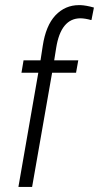

<svg xmlns="http://www.w3.org/2000/svg" viewBox="-20 -741 392 761"><path d="M53.2 0V-1.5L131.8 -452.6H66.9H64.9L65.4 -454.6L73.2 -501V-502H74.7H140.6L149.4 -559.1Q161.6 -639.6 199.7 -680.2Q238.3 -720.7 293 -720.7Q295.9 -720.7 299.3 -720.7Q321.3 -719.7 351.1 -711.4L352.1 -710.9V-710L342.8 -663.1L342.3 -661.6H340.8Q318.4 -668 299.3 -668.5Q221.2 -668.5 202.6 -550.8L194.8 -502H289.1H290.5L290 -500.5L281.7 -454.1V-452.6H280.8H186.5L107.4 -1V0H106H54.7Z"/></svg>

Font: MAUL Condensed Light Italic
Style: Light Italic
Weight: 300
Italic angle: -12°
Designer: MAUL
Version: Version 1.0; 2020; ttfautohint (v1.8.3)